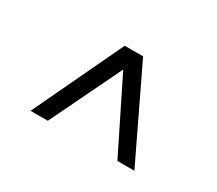

<svg xmlns="http://www.w3.org/2000/svg" viewBox="-73 -840 685 607"><g transform="rotate(30 269.5 -536.5)"><path d="M397 -373 235 -700H302L459 -373ZM80 -373 235 -700H301L143 -373Z"/></g></svg>

Font: Figtree Light Light
Style: Regular
Weight: 300
Version: Version 2.001;gftools[0.9.30]